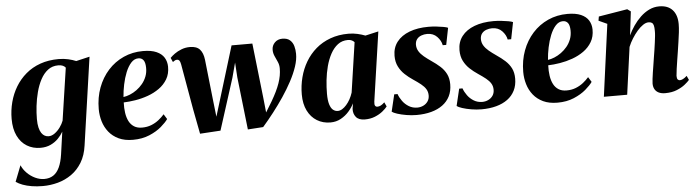

<svg xmlns="http://www.w3.org/2000/svg" viewBox="-48 -747 4394 1206"><g transform="rotate(-5 2149.0 -144.5)"><path d="M462.5 20Q454 82.5 427 126.8Q400 171 360.8 198.5Q321.5 226 274.8 238.8Q228 251.5 179.5 251.5Q142 251.5 110.2 246.2Q78.5 241 53.5 231.8Q28.5 222.5 11 210L50.5 109Q61.5 135.5 84 158.2Q106.5 181 135.2 194.5Q164 208 192.5 208Q226 208 249.8 192.2Q273.5 176.5 288.5 144Q303.5 111.5 310.5 63L330.5 -78.5Q317.5 -55.5 297.5 -35.2Q277.5 -15 249.8 -2Q222 11 186 11Q138 11 100.5 -11.8Q63 -34.5 41.8 -78.5Q20.5 -122.5 20.5 -185.5Q20.5 -239.5 34 -291Q47.5 -342.5 74 -386.5Q100.5 -430.5 139.8 -464Q179 -497.5 231 -516Q283 -534.5 347 -534.5Q379 -534.5 407.2 -528Q435.5 -521.5 456.5 -512.5L542 -532.5ZM387.5 -477Q382 -484.5 370.8 -490Q359.5 -495.5 341 -495.5Q303.5 -495.5 276 -474.5Q248.5 -453.5 229.8 -418.2Q211 -383 199.8 -340Q188.5 -297 183.5 -253Q178.5 -209 178.5 -171Q178.5 -139 183.8 -117.2Q189 -95.5 198 -82.2Q207 -69 218.5 -63Q230 -57 243 -57Q262.5 -57 281.5 -70.8Q300.5 -84.5 315.8 -105.5Q331 -126.5 338.5 -147Z M993.5 -100Q979.5 -79.5 949 -53.2Q918.5 -27 873 -7.8Q827.5 11.5 769 11.5Q716.5 11.5 679 -6.2Q641.5 -24 617.5 -54Q593.5 -84 582.2 -121.8Q571 -159.5 571 -199.5Q571 -272 594 -333.8Q617 -395.5 658.5 -441.5Q700 -487.5 756.5 -513Q813 -538.5 879 -538.5Q931.5 -538.5 964.2 -524Q997 -509.5 1012.2 -484.5Q1027.5 -459.5 1028 -427.5Q1028.5 -382 1008.8 -348.8Q989 -315.5 956.5 -292.5Q924 -269.5 884.8 -255.5Q845.5 -241.5 805.2 -235Q765 -228.5 731 -227.5Q729.5 -192 734 -161.5Q738.5 -131 750.2 -108.2Q762 -85.5 782.2 -72.8Q802.5 -60 832 -60Q864.5 -60 891 -70.5Q917.5 -81 938.2 -97.5Q959 -114 974 -131.5ZM847 -495.5Q820.5 -495.5 800.5 -473.2Q780.5 -451 766.2 -415.8Q752 -380.5 743.5 -339.8Q735 -299 732.5 -261.5Q752 -264 774 -273Q796 -282 816.8 -297Q837.5 -312 854.2 -332.2Q871 -352.5 880.8 -377.8Q890.5 -403 890 -432.5Q889.5 -466.5 878 -481Q866.5 -495.5 847 -495.5Z M1191.5 10 1161.5 -146.5 1111 -434.5Q1107.5 -452.5 1102.2 -459Q1097 -465.5 1088.5 -465.5Q1080.5 -465.5 1074.5 -462.5Q1068.5 -459.5 1061 -453.5L1049 -480.5Q1060 -492 1078.2 -505.2Q1096.5 -518.5 1121.5 -528.2Q1146.5 -538 1175.5 -538Q1217.5 -538 1237.8 -515.5Q1258 -493 1263 -449.5L1292 -184L1303 -87.5L1337.5 -200L1437 -525.5H1568L1606.5 -183L1616.5 -87L1657 -153.5Q1674.5 -183.5 1687.8 -210.8Q1701 -238 1709.5 -262.5Q1718 -287 1722 -309.8Q1726 -332.5 1726 -354Q1726.5 -376 1717.8 -395.8Q1709 -415.5 1700.2 -434.8Q1691.5 -454 1691.5 -475Q1691.5 -501.5 1710 -520.5Q1728.5 -539.5 1758 -539.5Q1789 -539.5 1806 -524.5Q1823 -509.5 1829.5 -486.2Q1836 -463 1836 -438Q1836.5 -401 1822 -357.5Q1807.5 -314 1782.5 -267.2Q1757.5 -220.5 1725.8 -173.2Q1694 -126 1659.2 -81.2Q1624.5 -36.5 1590 3L1493 9.5L1455.5 -322L1449.5 -416L1424.5 -322L1321 2Z M2299.5 -96Q2297 -76.5 2302 -69.2Q2307 -62 2316.5 -62Q2326.5 -62 2337.2 -67.2Q2348 -72.5 2361.5 -85.5L2374 -58.5Q2363.5 -44.5 2343.2 -28.2Q2323 -12 2294.8 -0.5Q2266.5 11 2231 11Q2192.5 11 2175.2 -10.2Q2158 -31.5 2159.5 -62L2165 -96.5Q2153 -71.5 2131.5 -46.8Q2110 -22 2080.2 -5.5Q2050.5 11 2014 11Q1966.5 11 1929.2 -11.8Q1892 -34.5 1870.8 -77.2Q1849.5 -120 1849.5 -179.5Q1849.5 -235 1863 -287.2Q1876.5 -339.5 1903 -384.2Q1929.5 -429 1968.8 -462.8Q2008 -496.5 2059.8 -515.5Q2111.5 -534.5 2174.5 -534.5Q2204.5 -534.5 2231.5 -528.2Q2258.5 -522 2280 -513.5L2363 -532.5ZM2208.5 -478Q2203.5 -484.5 2193.2 -490Q2183 -495.5 2167.5 -495.5Q2130.5 -495.5 2103.8 -475Q2077 -454.5 2058.2 -420Q2039.5 -385.5 2028.2 -343Q2017 -300.5 2012.2 -255.8Q2007.5 -211 2007.5 -170.5Q2007.5 -128.5 2015.2 -103.5Q2023 -78.5 2036.2 -67.8Q2049.5 -57 2066 -57Q2080 -57 2094 -65.5Q2108 -74 2121 -88.8Q2134 -103.5 2144.8 -123Q2155.5 -142.5 2162.5 -164.5Z M2780.5 -411H2758.5Q2753 -440.5 2729.2 -465.2Q2705.5 -490 2667 -490Q2647.5 -490 2630 -483.5Q2612.5 -477 2602 -463.5Q2591.5 -450 2591 -429Q2591 -406 2602.2 -387.5Q2613.5 -369 2633.2 -352.5Q2653 -336 2678.5 -318.5Q2709 -298 2732.8 -276.5Q2756.5 -255 2770.2 -227.8Q2784 -200.5 2784 -162.5Q2784 -120 2767.8 -87.5Q2751.5 -55 2721.5 -33Q2691.5 -11 2650 0.2Q2608.5 11.5 2557 11.5Q2525.5 11.5 2493 6Q2460.5 0.5 2436 -7.5Q2411.5 -15.5 2402.5 -23L2428 -130H2449Q2457 -107 2473 -85Q2489 -63 2512.5 -48.8Q2536 -34.5 2565.5 -34.5Q2586 -34.5 2603.8 -43Q2621.5 -51.5 2632.2 -67.2Q2643 -83 2643 -104.5Q2643 -127 2632.5 -144.2Q2622 -161.5 2602 -177.5Q2582 -193.5 2553.5 -212.5Q2527 -230 2503.8 -251.8Q2480.5 -273.5 2465.8 -302.5Q2451 -331.5 2451 -370.5Q2451 -422 2479.2 -458.5Q2507.5 -495 2558.8 -514.5Q2610 -534 2679.5 -534Q2703.5 -534 2728.8 -531.2Q2754 -528.5 2774 -524.8Q2794 -521 2801.5 -517Z M3190 -411H3168Q3162.5 -440.5 3138.8 -465.2Q3115 -490 3076.5 -490Q3057 -490 3039.5 -483.5Q3022 -477 3011.5 -463.5Q3001 -450 3000.5 -429Q3000.5 -406 3011.8 -387.5Q3023 -369 3042.8 -352.5Q3062.5 -336 3088 -318.5Q3118.5 -298 3142.2 -276.5Q3166 -255 3179.8 -227.8Q3193.5 -200.5 3193.5 -162.5Q3193.5 -120 3177.2 -87.5Q3161 -55 3131 -33Q3101 -11 3059.5 0.2Q3018 11.5 2966.5 11.5Q2935 11.5 2902.5 6Q2870 0.5 2845.5 -7.5Q2821 -15.5 2812 -23L2837.5 -130H2858.5Q2866.5 -107 2882.5 -85Q2898.5 -63 2922 -48.8Q2945.5 -34.5 2975 -34.5Q2995.5 -34.5 3013.2 -43Q3031 -51.5 3041.8 -67.2Q3052.5 -83 3052.5 -104.5Q3052.5 -127 3042 -144.2Q3031.5 -161.5 3011.5 -177.5Q2991.5 -193.5 2963 -212.5Q2936.5 -230 2913.2 -251.8Q2890 -273.5 2875.2 -302.5Q2860.5 -331.5 2860.5 -370.5Q2860.5 -422 2888.8 -458.5Q2917 -495 2968.2 -514.5Q3019.5 -534 3089 -534Q3113 -534 3138.2 -531.2Q3163.5 -528.5 3183.5 -524.8Q3203.5 -521 3211 -517Z M3670 -100Q3656 -79.5 3625.5 -53.2Q3595 -27 3549.5 -7.8Q3504 11.5 3445.5 11.5Q3393 11.5 3355.5 -6.2Q3318 -24 3294 -54Q3270 -84 3258.8 -121.8Q3247.5 -159.5 3247.5 -199.5Q3247.5 -272 3270.5 -333.8Q3293.5 -395.5 3335 -441.5Q3376.5 -487.5 3433 -513Q3489.5 -538.5 3555.5 -538.5Q3608 -538.5 3640.8 -524Q3673.5 -509.5 3688.8 -484.5Q3704 -459.5 3704.5 -427.5Q3705 -382 3685.2 -348.8Q3665.5 -315.5 3633 -292.5Q3600.5 -269.5 3561.2 -255.5Q3522 -241.5 3481.8 -235Q3441.5 -228.5 3407.5 -227.5Q3406 -192 3410.5 -161.5Q3415 -131 3426.8 -108.2Q3438.5 -85.5 3458.8 -72.8Q3479 -60 3508.5 -60Q3541 -60 3567.5 -70.5Q3594 -81 3614.8 -97.5Q3635.5 -114 3650.5 -131.5ZM3523.5 -495.5Q3497 -495.5 3477 -473.2Q3457 -451 3442.8 -415.8Q3428.5 -380.5 3420 -339.8Q3411.5 -299 3409 -261.5Q3428.5 -264 3450.5 -273Q3472.5 -282 3493.2 -297Q3514 -312 3530.8 -332.2Q3547.5 -352.5 3557.2 -377.8Q3567 -403 3566.5 -432.5Q3566 -466.5 3554.5 -481Q3543 -495.5 3523.5 -495.5Z M3936 -370Q3950 -400 3970 -429.2Q3990 -458.5 4015.2 -482.5Q4040.5 -506.5 4070.2 -521Q4100 -535.5 4134 -535.5Q4188.5 -535.5 4217.5 -503.5Q4246.5 -471.5 4246.5 -414Q4246.5 -391 4243.2 -362.2Q4240 -333.5 4235.2 -303.2Q4230.5 -273 4226.5 -245Q4222.5 -219.5 4217.8 -190.2Q4213 -161 4209.5 -134.8Q4206 -108.5 4204.5 -91Q4204.5 -73.5 4210.2 -67.8Q4216 -62 4223 -62Q4231.5 -62 4242.5 -67.2Q4253.5 -72.5 4268 -85.5L4280 -59Q4270.5 -47.5 4250 -31Q4229.5 -14.5 4198.2 -1.8Q4167 11 4124 11Q4100.5 11 4084 3Q4067.5 -5 4059 -20Q4050.5 -35 4050.5 -56Q4050.5 -66.5 4052.8 -84.8Q4055 -103 4058.5 -126.2Q4062 -149.5 4066 -173.5Q4070 -197.5 4073 -218.5Q4077 -242 4080.5 -265.5Q4084 -289 4087 -311.2Q4090 -333.5 4092 -352.5Q4094 -371.5 4093.5 -385.5Q4093.5 -406 4090.5 -418.2Q4087.5 -430.5 4079.8 -436Q4072 -441.5 4058.5 -441.5Q4042 -441.5 4023.5 -429Q4005 -416.5 3987 -395.8Q3969 -375 3953 -349.5Q3937 -324 3926.5 -298L3885.5 0H3738.5L3800 -454.5L3746.5 -479L3751 -505L3932.5 -535L3954 -519.5Z"/></g></svg>

Font: Merriweather 96pt ExtraBold
Style: Italic
Weight: 800
Italic angle: -7.8°
Version: Version 2.101